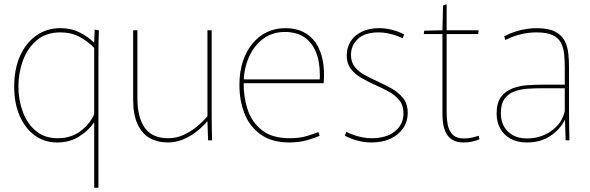

<svg xmlns="http://www.w3.org/2000/svg" viewBox="-20 -663 2788 907"><path d="M425 -83H423Q398 -46 353.5 -18Q309 10 250 10Q190 10 144.5 -23Q99 -56 73 -115.5Q47 -175 47 -254Q47 -335 74 -397Q101 -459 150.5 -494.5Q200 -530 265 -530Q317 -530 357.5 -509Q398 -488 424 -462H425L427 -523L447 -520Q446 -491 445.5 -460Q445 -429 445 -392V224H425ZM252 -10Q317 -10 361.5 -44.5Q406 -79 425 -124V-437Q397 -466 357.5 -488Q318 -510 265 -510Q198 -510 154 -473Q110 -436 88.5 -377.5Q67 -319 67 -254Q67 -190 88 -134Q109 -78 150 -44Q191 -10 252 -10Z M772 10Q725 10 688 -10.5Q651 -31 630 -76Q609 -121 609 -193V-520H629V-200Q629 -108 664 -59Q699 -10 775 -10Q814 -10 849 -26.5Q884 -43 912.5 -67Q941 -91 960 -114V-520H980V-120Q980 -84 980.5 -56Q981 -28 982 0H963L960 -90H959Q940 -67 911 -43.5Q882 -20 846.5 -5Q811 10 772 10Z M1347 10Q1265 10 1212.5 -27Q1160 -64 1135.5 -125.5Q1111 -187 1111 -262Q1111 -323 1127 -372Q1143 -421 1172 -456.5Q1201 -492 1240.5 -511Q1280 -530 1328 -530Q1377 -530 1413 -512Q1449 -494 1472 -460Q1495 -426 1504.5 -378Q1514 -330 1509 -270H1126L1131 -274Q1130 -205 1150 -145Q1170 -85 1218 -47.5Q1266 -10 1348 -10Q1396 -10 1431.5 -21Q1467 -32 1484 -39L1490 -22Q1471 -12 1432 -1Q1393 10 1347 10ZM1127 -288H1490Q1491 -294 1491 -299.5Q1491 -305 1491 -307Q1491 -374 1471.5 -419.5Q1452 -465 1415.5 -488.5Q1379 -512 1326 -512Q1265 -512 1221.5 -478.5Q1178 -445 1155 -391Q1132 -337 1131 -275Z M1736 10Q1702 10 1669.5 1.5Q1637 -7 1609 -22L1616 -40Q1632 -32 1652 -25Q1672 -18 1693.5 -14Q1715 -10 1737 -10Q1805 -10 1845.5 -42.5Q1886 -75 1886 -127Q1886 -166 1865.5 -190.5Q1845 -215 1813.5 -232Q1782 -249 1747 -264Q1715 -279 1685.5 -296Q1656 -313 1637 -338Q1618 -363 1618 -400Q1618 -437 1635.5 -466Q1653 -495 1687.5 -512.5Q1722 -530 1771 -530Q1803 -530 1834.5 -521.5Q1866 -513 1889 -500L1882 -482Q1869 -489 1851 -495Q1833 -501 1812.5 -505.5Q1792 -510 1769 -510Q1703 -510 1670.5 -479Q1638 -448 1638 -404Q1638 -370 1655.5 -347.5Q1673 -325 1701.5 -309.5Q1730 -294 1762 -279Q1796 -264 1829 -245.5Q1862 -227 1884 -200Q1906 -173 1906 -130Q1906 -88 1884 -56.5Q1862 -25 1824 -7.5Q1786 10 1736 10Z M2171 10Q2136 10 2115.5 -3.5Q2095 -17 2085.5 -38Q2076 -59 2073 -81Q2070 -103 2070 -121V-502H1982L1984 -518L2070 -520L2073 -637L2090 -643V-520H2241L2239 -502H2090V-127Q2090 -104 2094.5 -76.5Q2099 -49 2116.5 -29Q2134 -9 2172 -9Q2191 -9 2209.5 -13Q2228 -17 2241 -22L2245 -5Q2229 2 2210 6Q2191 10 2171 10Z M2469 10Q2424 10 2392 -7.5Q2360 -25 2343 -56Q2326 -87 2326 -127Q2326 -178 2347.5 -206Q2369 -234 2402.5 -246Q2436 -258 2472.5 -260.5Q2509 -263 2539 -263H2648V-345Q2648 -378 2645 -407.5Q2642 -437 2630 -460.5Q2618 -484 2590.5 -497Q2563 -510 2514 -510Q2475 -510 2438 -500.5Q2401 -491 2367 -474L2362 -492Q2390 -506 2417 -514.5Q2444 -523 2469 -526.5Q2494 -530 2514 -530Q2570 -530 2601.5 -514Q2633 -498 2647 -471Q2661 -444 2664.5 -411.5Q2668 -379 2668 -346V-134Q2668 -106 2668.5 -69Q2669 -32 2670 0H2652L2649 -96H2648Q2626 -52 2580 -21Q2534 10 2469 10ZM2469 -9Q2534 -9 2584.5 -44.5Q2635 -80 2648 -138V-246H2536Q2508 -246 2475 -244Q2442 -242 2412.5 -232Q2383 -222 2364.5 -197.5Q2346 -173 2346 -129Q2346 -74 2379.5 -41.5Q2413 -9 2469 -9Z"/></svg>

Font: Murecho Thin Thin
Style: Regular
Weight: 250
Version: Version 1.010